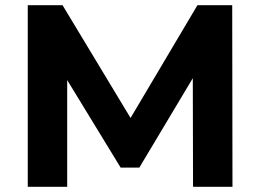

<svg xmlns="http://www.w3.org/2000/svg" viewBox="-20 -720 1003 740"><path d="M87 0V-700H221L519 -206H448L741 -700H875L876 0H724L723 -467H752L517 -74H445L205 -467H239V0Z"/></svg>

Font: MOST Montserrat
Style: Bold
Weight: 700
Designer: Julieta Ulanovsky
Foundry: Julieta Ulanovsky
Version: Version 8.000;March 11, 2024;FontCreator 15.0.0.2926 64-bit